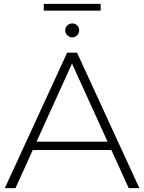

<svg xmlns="http://www.w3.org/2000/svg" viewBox="-20 -972 745 992"><path d="M5 0 327 -700H378L700 0H645L341 -668H363L60 0ZM123 -197 140 -240H559L576 -197ZM353 -779Q339 -779 328 -789.5Q317 -800 317 -815Q317 -831 328 -841Q339 -851 353 -851Q368 -851 378.5 -841Q389 -831 389 -815Q389 -800 378.5 -789.5Q368 -779 353 -779ZM206 -917V-952H500V-917Z"/></svg>

Font: Montserrat Thin Light
Style: Regular
Weight: 300
Version: Version 9.000